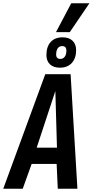

<svg xmlns="http://www.w3.org/2000/svg" viewBox="-54 -1163 571 1183"><path d="M-34 0 225 -706H381L423 0H302L295 -153H141L86 0ZM172 -253H297L287 -602ZM315 -746Q276 -746 254 -766.5Q232 -787 232 -824Q232 -875 258 -904Q284 -933 332 -933Q371 -933 393 -912Q415 -891 415 -854Q415 -804 388.5 -775Q362 -746 315 -746ZM318 -800Q335 -800 345 -813.5Q355 -827 355 -851Q355 -879 329 -879Q311 -879 301.5 -865Q292 -851 292 -827Q292 -800 318 -800ZM291 -965 385 -1143H497L376 -965Z"/></svg>

Font: Georama SemiCondensed SemiBold
Style: Italic
Weight: 600
Width: 4
Italic angle: -9°
Designer: Jean-Baptiste Levee
Foundry: Production Type
Version: Version 1.000